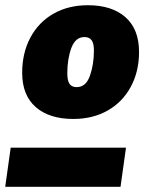

<svg xmlns="http://www.w3.org/2000/svg" viewBox="-35 -716 553 736"><path d="M498 -517Q498 -442 466.5 -383.5Q435 -325 378 -292.5Q321 -260 246 -260Q154 -260 102 -305.5Q50 -351 50 -437Q50 -513 81.5 -572Q113 -631 170 -663.5Q227 -696 302 -696Q394 -696 446 -650Q498 -604 498 -517ZM223 -435Q223 -407 231.5 -394.5Q240 -382 259 -382Q294 -382 309.5 -425Q325 -468 325 -523Q325 -550 316 -562Q307 -574 289 -574Q254 -574 238.5 -532Q223 -490 223 -435ZM6 -150H448L427 0H-15Z"/></svg>

Font: FiraGO Heavy
Style: Italic
Weight: 900
Italic angle: -8°
Designer: bBox Type GmbH
Foundry: bBox Type GmbH
Version: Version 1.001